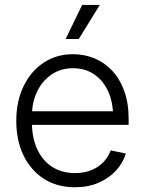

<svg xmlns="http://www.w3.org/2000/svg" viewBox="-20 -770 602 801"><path d="M293 11.2Q217.8 11.2 162.8 -24.2Q107.9 -59.6 77.9 -122.1Q47.9 -184.6 47.9 -265.6Q47.9 -346.7 77.9 -409.4Q107.9 -472.2 161.4 -508.1Q214.8 -543.9 284.7 -543.9Q332 -543.9 374 -526.6Q416 -509.3 448 -475.1Q480 -440.9 498.3 -390.6Q516.6 -340.3 516.6 -274.9V-249H88.4V-305.7H481L451.7 -285.2Q451.7 -343.3 431.4 -388.4Q411.1 -433.6 373.5 -459.5Q335.9 -485.4 284.7 -485.4Q233.4 -485.4 194.8 -459Q156.2 -432.6 134.8 -387.9Q113.3 -343.3 113.3 -288.1V-257.3Q113.3 -194.8 135.3 -147.5Q157.2 -100.1 197.5 -74Q237.8 -47.9 293 -47.9Q331.5 -47.9 361.6 -60.3Q391.6 -72.8 411.9 -94.2Q432.1 -115.7 441.9 -142.6L504.9 -129.4Q493.2 -90.3 463.9 -58.3Q434.6 -26.4 391.1 -7.6Q347.7 11.2 293 11.2ZM253.9 -607.4 322.8 -749.5H396.5L308.6 -607.4Z"/></svg>

Font: Inter 20pt Light
Style: Regular
Weight: 300
Version: Version 4.001;git-66647c0bb